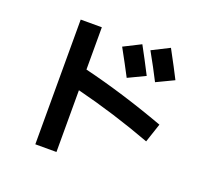

<svg xmlns="http://www.w3.org/2000/svg" viewBox="-141 -961 1283 1195"><g transform="rotate(20 500.0 -363.5)"><path d="M713 -574 600 -520Q560 -597 507 -693L620 -750Q665 -668 713 -574ZM890 -610 775 -555Q733 -638 680 -732L795 -790Q859 -672 890 -610ZM207 -763H347V-483Q607 -420 891 -316L849 -190Q599 -283 347 -346V63H207Z"/></g></svg>

Font: M PLUS 1p
Style: Bold
Weight: 700
Version: Version 1.062